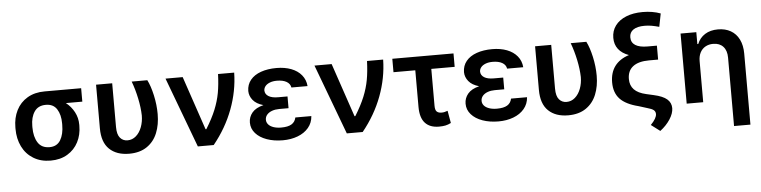

<svg xmlns="http://www.w3.org/2000/svg" viewBox="-51 -982 5737 1447"><g transform="rotate(-5 2817.5 -259.0)"><path d="M297.9 -513.7H574.2V-412.1H449.7Q488.8 -381.8 512.5 -337.4Q536.1 -293 536.1 -242.2V-232.4Q536.1 -165 507.8 -109.9Q479.5 -54.7 425.8 -22.5Q372.1 9.8 298.8 9.8Q223.1 9.8 168 -24.2Q112.8 -58.1 83.7 -117.4Q54.7 -176.8 54.7 -251V-262.7Q54.7 -334.5 83.5 -391.6Q112.3 -448.7 167.2 -481.2Q222.2 -513.7 297.9 -513.7ZM298.8 -91.8Q355 -91.8 381.6 -136Q408.2 -180.2 408.2 -251V-262.7Q408.2 -328.1 381.3 -370.1Q354.5 -412.1 297.9 -412.1Q239.3 -412.1 210.9 -370.1Q182.6 -328.1 182.6 -262.7V-251Q182.6 -180.2 210.7 -136Q238.8 -91.8 298.8 -91.8Z M810.5 -530.3V-199.2Q810.5 -142.6 832.5 -117.2Q854.5 -91.8 888.7 -91.8Q924.8 -91.8 952.9 -116.2Q981 -140.6 996.3 -181.6Q1011.7 -222.7 1011.7 -269.5Q1010.3 -329.1 995.6 -398.9Q981 -468.8 958 -530.3H1076.2Q1099.6 -484.9 1115.7 -412.4Q1131.8 -339.8 1131.8 -269.5Q1131.8 -189.9 1106.4 -127Q1081.1 -64 1027.3 -27.1Q973.6 9.8 892.6 9.8Q797.4 9.8 742.9 -42.5Q688.5 -94.7 688.5 -200.2V-530.3Z M1213.9 -530.3H1343.8L1481.4 -124H1487.3Q1534.7 -200.7 1560.3 -263.7Q1585.9 -326.7 1597.2 -388.2Q1608.4 -449.7 1611.3 -530.3H1733.4Q1731 -391.1 1679.9 -255.1Q1628.9 -119.1 1532.2 0H1412.1Z M1931.6 -267.1Q1878.4 -282.2 1853 -313.7Q1827.6 -345.2 1827.1 -382.8Q1827.6 -431.2 1856.2 -466.1Q1884.8 -501 1935.8 -519Q1986.8 -537.1 2053.7 -537.1Q2115.7 -537.1 2164.6 -518.6Q2213.4 -500 2242.4 -464.6Q2271.5 -429.2 2275.4 -380.9H2153.3Q2148.4 -410.2 2120.8 -425.8Q2093.3 -441.4 2048.8 -441.4Q2018.1 -441.4 1995.4 -432.6Q1972.7 -423.8 1960.7 -409.2Q1948.7 -394.5 1948.2 -376Q1949.2 -348.1 1974.6 -332.3Q2000 -316.4 2046.9 -316.4H2118.2V-227.5H2046.9Q2017.6 -227.5 1993.2 -218.8Q1968.8 -210 1954.6 -193.6Q1940.4 -177.2 1940.4 -155.3Q1940.4 -135.7 1953.6 -120.1Q1966.8 -104.5 1991.9 -95.7Q2017.1 -86.9 2050.8 -86.9Q2102.1 -86.9 2129.2 -103.3Q2156.2 -119.6 2163.1 -153.3H2284.2Q2280.8 -102.5 2249.8 -65.7Q2218.8 -28.8 2167.7 -9.5Q2116.7 9.8 2054.7 9.8Q1987.8 9.8 1934.1 -9.3Q1880.4 -28.3 1849.4 -63.5Q1818.4 -98.6 1818.4 -144.5Q1818.4 -187 1845.7 -219.7Q1873 -252.4 1931.6 -267.1Z M2340.8 -530.3H2470.7L2608.4 -124H2614.3Q2661.6 -200.7 2687.3 -263.7Q2712.9 -326.7 2724.1 -388.2Q2735.4 -449.7 2738.3 -530.3H2860.4Q2857.9 -391.1 2806.9 -255.1Q2755.9 -119.1 2659.2 0H2539.1Z M3392.6 -428.7H3215.8V-149.4Q3215.8 -116.7 3228.5 -105.2Q3241.2 -93.8 3263.7 -93.8Q3277.3 -93.8 3286.9 -96.2Q3296.4 -98.6 3310.5 -103.5L3327.1 -9.8Q3305.2 1.5 3284.7 5.6Q3264.2 9.8 3236.3 9.8Q3167 9.8 3130.9 -30Q3094.7 -69.8 3094.7 -151.4V-428.7H2929.7V-530.3H3392.6Z M3563.5 -267.1Q3510.3 -282.2 3484.9 -313.7Q3459.5 -345.2 3459 -382.8Q3459.5 -431.2 3488 -466.1Q3516.6 -501 3567.6 -519Q3618.7 -537.1 3685.5 -537.1Q3747.6 -537.1 3796.4 -518.6Q3845.2 -500 3874.3 -464.6Q3903.3 -429.2 3907.2 -380.9H3785.2Q3780.3 -410.2 3752.7 -425.8Q3725.1 -441.4 3680.7 -441.4Q3649.9 -441.4 3627.2 -432.6Q3604.5 -423.8 3592.5 -409.2Q3580.6 -394.5 3580.1 -376Q3581.1 -348.1 3606.4 -332.3Q3631.8 -316.4 3678.7 -316.4H3750V-227.5H3678.7Q3649.4 -227.5 3625 -218.8Q3600.6 -210 3586.4 -193.6Q3572.3 -177.2 3572.3 -155.3Q3572.3 -135.7 3585.4 -120.1Q3598.6 -104.5 3623.8 -95.7Q3648.9 -86.9 3682.6 -86.9Q3733.9 -86.9 3761 -103.3Q3788.1 -119.6 3794.9 -153.3H3916Q3912.6 -102.5 3881.6 -65.7Q3850.6 -28.8 3799.6 -9.5Q3748.5 9.8 3686.5 9.8Q3619.6 9.8 3565.9 -9.3Q3512.2 -28.3 3481.2 -63.5Q3450.2 -98.6 3450.2 -144.5Q3450.2 -187 3477.5 -219.7Q3504.9 -252.4 3563.5 -267.1Z M4131.8 -530.3V-199.2Q4131.8 -142.6 4153.8 -117.2Q4175.8 -91.8 4210 -91.8Q4246.1 -91.8 4274.2 -116.2Q4302.2 -140.6 4317.6 -181.6Q4333 -222.7 4333 -269.5Q4331.5 -329.1 4316.9 -398.9Q4302.2 -468.8 4279.3 -530.3H4397.5Q4420.9 -484.9 4437 -412.4Q4453.1 -339.8 4453.1 -269.5Q4453.1 -189.9 4427.7 -127Q4402.3 -64 4348.6 -27.1Q4294.9 9.8 4213.9 9.8Q4118.7 9.8 4064.2 -42.5Q4009.8 -94.7 4009.8 -200.2V-530.3Z M4844.7 -612.3Q4789.6 -612.3 4760 -592.3Q4730.5 -572.3 4730.5 -535.2Q4730.5 -495.1 4762 -475.1Q4793.5 -455.1 4853.5 -455.1H4924.8V-349.6H4856.4Q4776.4 -349.6 4734.4 -317.4Q4692.4 -285.2 4692.4 -222.7Q4692.4 -173.8 4721.9 -143.1Q4751.5 -112.3 4812.5 -98.6L4868.2 -85.9Q4937 -70.8 4968 -43.9Q4999 -17.1 4999 24.4Q4998.5 64 4969.7 108.2Q4940.9 152.3 4894.5 187.5L4827.1 136.7Q4873 89.4 4873 57.6Q4873 38.6 4859.1 27.3Q4845.2 16.1 4813.5 7.8L4748 -12.7Q4651.9 -36.6 4608.2 -83.3Q4564.5 -129.9 4564.5 -208Q4564.5 -281.7 4600.8 -330.8Q4637.2 -379.9 4708.5 -402.8Q4656.2 -421.9 4629.4 -456.8Q4602.5 -491.7 4602.5 -542Q4602.5 -594.7 4631.8 -634.3Q4661.1 -673.8 4714.6 -695.3Q4768.1 -716.8 4838.9 -716.8Q4914.6 -716.8 4974.6 -694.3L4955.1 -594.7Q4921.4 -604 4896 -608.2Q4870.6 -612.3 4844.7 -612.3Z M5235.4 0H5110.4V-530.3H5229.5V-440.4H5236.3Q5254.9 -486.3 5295.2 -511.7Q5335.4 -537.1 5393.6 -537.1Q5448.7 -537.1 5489.7 -513.7Q5530.8 -490.2 5553 -445.3Q5575.2 -400.4 5575.2 -337.9V199.2H5451.2V-318.4Q5451.2 -372.1 5423.8 -401.9Q5396.5 -431.6 5347.7 -431.6Q5314.9 -431.6 5289.3 -417.2Q5263.7 -402.8 5249.5 -375.5Q5235.4 -348.1 5235.4 -310.5Z"/></g></svg>

Font: WEMIX Pretendard SemiBold
Style: Regular
Weight: 600
Designer: Base glyphs from Inter by Rasmus Andersson; Hangeul glyphs from Noto Sans CJK(Source Han Sans) by Jang Soo-young and Kan
Foundry: Kil Hyung-jin
Version: Version 1.000